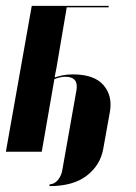

<svg xmlns="http://www.w3.org/2000/svg" viewBox="-46 -515 462 653"><path d="M181 -490 146 -284 140 -254 141 -252Q154 -256 168 -259Q182 -262 202 -262Q274 -262 305.5 -226Q337 -190 328 -136L305 -8Q295 47 249 82.5Q203 118 122 118L123 112Q140 111 151.5 96.5Q163 82 166 63L214 -208Q222 -254 176 -254Q160 -254 139 -246L96 1H-26L62 -495H324L323 -490Z"/></svg>

Font: Moniqa Black Ita Display
Style: Italic
Weight: 900
Italic angle: -10°
Designer: Rajesh Rajput
Foundry: Rajesh Rajput
Version: Version 1.000